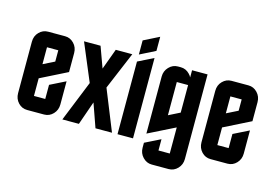

<svg xmlns="http://www.w3.org/2000/svg" viewBox="-107 -947 1894 1315"><g transform="rotate(15 840.0 -290.0)"><path d="M40 -460Q40 -501 66.4 -527.8Q92.8 -555.2 129.9 -555.2H250Q287.1 -555.2 313.5 -527.3Q339.8 -499.5 339.8 -460V-325.2L149.9 -230V-105H230V-205.1L339.8 -259.8V-95.2Q339.8 -55.7 313.5 -27.8Q287.1 0 250 0H129.9Q92.3 0 66.4 -27.3Q40 -55.2 40 -95.2ZM230 -370.1V-450.2H149.9V-330.1Z M731.4 0H614.3L555.2 -167.5L496.6 0H379.4L496.1 -289.1L384.3 -555.2H501.5L555.2 -407.7L609.4 -555.2H726.6L614.7 -289.1Z M770.5 -665 880.4 -720.2V-620.1L770.5 -564.9ZM770.5 0V-515.1L880.4 -569.8V0Z M1070.3 -214.8 1150.4 -254.9V-450.2H1070.3ZM1260.3 44.9Q1260.3 84.5 1233.9 112.3Q1207.5 140.1 1170.4 140.1H1050.3Q1013.7 140.1 986.8 111.8Q960.4 84 960.4 44.9V9.8L1070.3 -44.9V35.2H1150.4V-149.9L960.4 -55.2V-460Q960.4 -499 986.8 -526.9Q1013.7 -555.2 1050.3 -555.2H1070.3Q1107.4 -555.2 1133.8 -527.3Q1144.5 -516.6 1150.4 -504.4V-555.2H1260.3Z M1340.3 -460Q1340.3 -501 1366.7 -527.8Q1393.1 -555.2 1430.2 -555.2H1550.3Q1587.4 -555.2 1613.8 -527.3Q1640.1 -499.5 1640.1 -460V-325.2L1450.2 -230V-105H1530.3V-205.1L1640.1 -259.8V-95.2Q1640.1 -55.7 1613.8 -27.8Q1587.4 0 1550.3 0H1430.2Q1392.6 0 1366.7 -27.3Q1340.3 -55.2 1340.3 -95.2ZM1530.3 -370.1V-450.2H1450.2V-330.1Z"/></g></svg>

Font: Horta
Style: Regular
Weight: 600
Width: 3
Version: Version 0.11